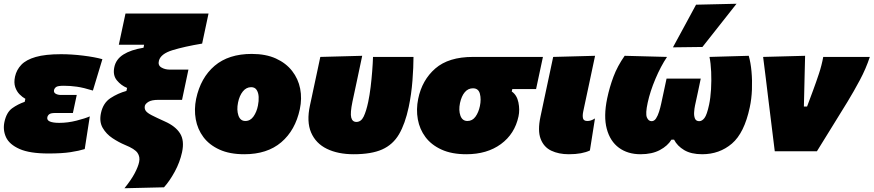

<svg xmlns="http://www.w3.org/2000/svg" viewBox="-23 -805 4650 1022"><path d="M234.5 12Q135 12 81 -12Q27 -36 9.2 -74.2Q-8.5 -112.5 0.5 -155.5Q11.5 -207 41.8 -228.8Q72 -250.5 108.5 -263L112 -279Q96.5 -287.5 81.2 -302.8Q66 -318 58 -341.5Q50 -365 57 -397.5Q65 -433.5 90.5 -460.2Q116 -487 167.2 -501.8Q218.5 -516.5 302 -516.5Q358 -516.5 419.2 -509Q480.5 -501.5 522 -490L471.5 -323Q421.5 -338.5 386.2 -343.5Q351 -348.5 317 -348.5Q285 -348.5 276 -342Q267 -335.5 264.5 -325.5Q262 -312.5 273.5 -306Q285 -299.5 302 -299.5H385.5L365 -203.5H270Q248.5 -203.5 240 -197.5Q231.5 -191.5 229 -181.5Q225.5 -165.5 242.5 -158.2Q259.5 -151 292.5 -151Q338 -151 384 -162.8Q430 -174.5 455 -185.5L428 -11.5Q397.5 -2 352 5Q306.5 12 234.5 12Z M639.5 197Q675.5 152.5 694 117.2Q712.5 82 717.5 57.5Q723.5 30 709 8.8Q694.5 -12.5 642.5 -33.5Q609 -47.5 575.8 -69.5Q542.5 -91.5 523.5 -124.5Q504.5 -157.5 514.5 -203.5Q526 -257 565.2 -282.8Q604.5 -308.5 650 -321L653.5 -337Q621.5 -350 599 -377.5Q576.5 -405 585.5 -447.5Q594 -489.5 633.8 -514.8Q673.5 -540 741 -551L744 -567H609.5L645 -733H1087L1053 -573Q957.5 -557 895 -537.8Q832.5 -518.5 823 -482Q816.5 -457.5 835.8 -446Q855 -434.5 880 -434.5H980L946 -273.5H820.5Q784 -273.5 767.2 -263Q750.5 -252.5 748 -241.5Q745 -226.5 752.8 -215.2Q760.5 -204 784.8 -191.5Q809 -179 854.5 -158.5Q911 -133.5 935.2 -95.2Q959.5 -57 946 5.5Q934.5 58.5 907.5 108.2Q880.5 158 850 192Z M1277 16Q1199.5 16 1145.2 -8.8Q1091 -33.5 1059.8 -75.2Q1028.5 -117 1019 -170Q1009.5 -223 1021 -279Q1045 -391.5 1119.5 -454.8Q1194 -518 1317 -518Q1392 -518 1445.8 -493.5Q1499.5 -469 1532 -427.2Q1564.5 -385.5 1574.8 -333Q1585 -280.5 1573 -224Q1549 -111.5 1474.2 -47.8Q1399.5 16 1277 16ZM1283 -161Q1309.5 -161 1326.5 -185.2Q1343.5 -209.5 1350 -243Q1355 -267 1353.8 -289.5Q1352.5 -312 1343 -326.5Q1333.5 -341 1314 -341Q1288 -341 1269.8 -318.5Q1251.5 -296 1244 -259Q1236 -220 1246 -190.5Q1256 -161 1283 -161Z M1859.5 16Q1776 16 1717 -12.8Q1658 -41.5 1633 -99.5Q1608 -157.5 1627 -244.5Q1632 -267 1636 -286Q1640 -305 1644 -324Q1656.5 -382.5 1665 -422Q1673.5 -461.5 1682 -502L1905 -508Q1889.5 -434 1876 -370.8Q1862.5 -307.5 1853 -263.5Q1840.5 -203 1846.5 -179.5Q1852.5 -156 1874 -156Q1899 -156 1912.8 -184.5Q1926.5 -213 1937 -262.5Q1944.5 -298.5 1949.8 -341.5Q1955 -384.5 1958.2 -426.5Q1961.5 -468.5 1962.5 -502H2178Q2178 -448.5 2172.5 -376.2Q2167 -304 2152.5 -235Q2133.5 -146 2101 -90.5Q2068.5 -35 2011.2 -9.5Q1954 16 1859.5 16Z M2459 16Q2381.5 16 2327.2 -8.8Q2273 -33.5 2241.8 -75.2Q2210.5 -117 2201 -170Q2191.5 -223 2203 -279Q2223.5 -379 2294.2 -440.5Q2365 -502 2494.5 -502H2867L2830.5 -331H2704L2701 -318Q2728.5 -299 2736.5 -259.8Q2744.5 -220.5 2737 -185.5Q2717 -92 2643.2 -38Q2569.5 16 2459 16ZM2465 -161Q2491.5 -161 2508 -184Q2524.5 -207 2531.5 -240.5Q2539 -276.5 2531.5 -305.8Q2524 -335 2494.5 -335Q2468.5 -335 2451 -314.2Q2433.5 -293.5 2425.5 -256.5Q2417.5 -217.5 2427.8 -189.2Q2438 -161 2465 -161Z M3004.5 16Q2951 16 2911.2 -3Q2871.5 -22 2854.8 -65.8Q2838 -109.5 2854 -184.5Q2860.5 -214 2864.5 -233.8Q2868.5 -253.5 2873.5 -276.5Q2889.5 -350.5 2900 -400.8Q2910.5 -451 2921.5 -502L3144.5 -508Q3127.5 -426.5 3112.5 -357Q3097.5 -287.5 3087.5 -240L3081.5 -211.5Q3077 -190 3080.2 -175.5Q3083.5 -161 3103.5 -161Q3112.5 -161 3121.8 -163.8Q3131 -166.5 3144 -174.5L3117 -4Q3097 5.5 3069 10.8Q3041 16 3004.5 16Z M3386.5 16Q3318.5 16 3271.5 -18.5Q3224.5 -53 3206.8 -119.2Q3189 -185.5 3209 -281.5Q3221.5 -341 3242.5 -397Q3263.5 -453 3302 -508L3527.5 -502Q3494 -452 3465.8 -385.2Q3437.5 -318.5 3424.5 -258Q3412 -200.5 3420.2 -180.2Q3428.5 -160 3445.5 -160Q3459.5 -160 3469 -174.5Q3478.5 -189 3485.2 -210.5Q3492 -232 3496.5 -253.5Q3503 -283 3510.8 -320Q3518.5 -357 3525 -386.5H3707Q3700.5 -354.5 3692 -315Q3683.5 -275.5 3676.5 -243.5Q3673 -227 3671.8 -207.5Q3670.5 -188 3676.2 -174Q3682 -160 3699 -160Q3714 -160 3727 -177Q3740 -194 3751.5 -248Q3759 -283.5 3761.8 -330Q3764.5 -376.5 3762.5 -422.5Q3760.5 -468.5 3753.5 -502L3962.5 -508Q3973 -471.5 3977.2 -424.2Q3981.5 -377 3979.5 -327.5Q3977.5 -278 3968 -234Q3939 -97 3872.8 -40.5Q3806.5 16 3714.5 16Q3656 16 3619 -6Q3582 -28 3565 -61.5H3551Q3531 -28.5 3489.2 -6.2Q3447.5 16 3386.5 16ZM3559 -553Q3590 -610 3620.8 -666.8Q3651.5 -723.5 3682 -780L3897.5 -785Q3850.5 -725 3804.8 -667.5Q3759 -610 3716 -555Z M4101 0Q4095.5 -46 4089.2 -95.5Q4083 -145 4077.5 -190.5L4066.5 -279.5Q4060 -334.5 4053 -391Q4046 -447.5 4039 -502L4262.5 -508Q4261.5 -463.5 4260 -406.5Q4258.5 -349.5 4257.5 -298L4256 -238H4273L4305 -324Q4321.5 -368.5 4336.2 -413Q4351 -457.5 4359 -502H4607Q4586.5 -439.5 4554 -378.8Q4521.5 -318 4488 -263Q4446 -195 4405 -128.5Q4364 -62 4325.5 0Z"/></svg>

Font: Commissioner Black
Style: Italic
Weight: 900
Italic angle: -12°
Designer: Kostas Bartsokas
Foundry: Kostas Bartsokas
Version: Version 1.000; ttfautohint (v1.8.3)